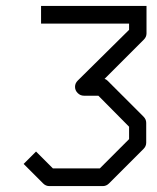

<svg xmlns="http://www.w3.org/2000/svg" viewBox="-20 -680 532 650"><path d="M119 -600V-660H476V-567Q476 -555 467 -546L334 -413Q339.5 -411.5 344 -407L466 -285Q475 -276 475 -264V-197Q475 -185 466 -176L349 -59Q340 -50 328 -50H147Q135 -50 126 -59L60 -125L102 -167L159 -110H318L417 -209V-251L313 -356H264Q252 -356 243 -365Q234 -374 234 -386Q234 -398 243 -407L417 -579V-600Z"/></svg>

Font: IBM 3270 Semi-Condensed
Style: Condensed
Weight: 400
Monospace: yes
Version: Version 2.3.1